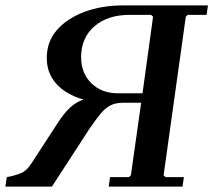

<svg xmlns="http://www.w3.org/2000/svg" viewBox="-52 -690 789 710"><path d="M350 0 355 -35H425L432 -42L470 -310H348Q303 -310 262 -320.5Q221 -331 189 -352Q157 -373 139 -404Q121 -435 121 -476Q121 -536 158.5 -579Q196 -622 260 -646Q324 -670 403 -670H717L712 -635H642L635 -628L553 -42L560 -35H628L623 0ZM-32 0 -27 -35Q1 -40 24 -49Q47 -58 65 -87L160 -233Q184 -271 208 -293Q232 -315 265.5 -325Q299 -335 351 -335H425L402 -310Q376 -310 357 -300.5Q338 -291 320 -269.5Q302 -248 277 -211L140 0ZM384 -345H475L514 -628L507 -635H426Q346 -635 297 -592.5Q248 -550 248 -479Q248 -419 286 -382Q324 -345 384 -345Z"/></svg>

Font: Brygada 1918 SemiBold
Style: Italic
Weight: 600
Italic angle: -8°
Designer: Mateusz Machalski | Borys Kosmynka | Przemek Hoffer
Foundry: NIEPODLEGLA 2018
Version: Version 3.006